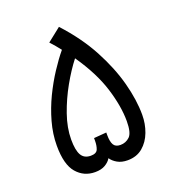

<svg xmlns="http://www.w3.org/2000/svg" viewBox="-125 -778 796 877"><g transform="rotate(-20 272.5 -340.0)"><path d="M189 0Q134.8 0 99.9 -40.5Q64.9 -81.1 64.9 -172.9Q64.9 -230 81.1 -287.6Q97.2 -345.2 123 -398.7Q148.9 -452.1 179 -498Q209 -543.9 236.8 -577.1Q216.8 -603 193.8 -627.9L259.8 -680.2Q338.9 -594.2 387 -504.2Q435.1 -414.1 457.5 -329.6Q480 -245.1 480 -172.9Q480 -128.9 465.1 -89.4Q450.2 -49.8 420.7 -24.9Q391.1 0 347.2 0Q317.9 0 297.9 -11.5Q277.8 -22.9 267.1 -39.1Q257.8 -22.9 238.5 -11.5Q219.2 0 189 0ZM297.9 -140.1Q297.9 -108.9 306.9 -93Q315.9 -77.1 339.8 -77.1Q366.2 -77.1 385 -95Q403.8 -112.8 403.8 -169.9Q403.8 -242.2 376 -331.5Q348.1 -420.9 279.8 -520Q246.1 -477.1 213.1 -418.5Q180.2 -359.9 158.2 -296.9Q136.2 -233.9 136.2 -176.8Q136.2 -125 150.1 -101.1Q164.1 -77.1 195.8 -77.1Q223.1 -77.1 230 -94Q236.8 -110.8 236.8 -134.8V-147.9L297.9 -152.8Z"/></g></svg>

Font: Kurinto Seri
Style: Regular
Weight: 400
Designer: Kurinto was developed by Clint Goss from a range of fonts that are compatible with the SIL Open Font License Version 1.1
Foundry: Clinton F. Goss
Version: Version 2.196; July 25, 2020